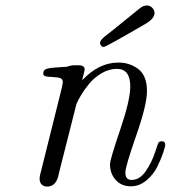

<svg xmlns="http://www.w3.org/2000/svg" viewBox="-20 -671 625 703"><path d="M125 -16.1Q125 -27.3 130.9 -46.9L207 -352.1Q207 -354 208.5 -360.6Q210 -367.2 210 -370.1Q210 -385.3 191.9 -387.2Q173.8 -389.2 156 -390.1Q138.2 -391.1 138.2 -401.9Q138.2 -416 153.6 -419.9Q168.9 -423.8 227.1 -426.8Q235.8 -431.6 253.9 -432.1H267.1Q290 -432.1 290 -417Q290 -413.1 280.8 -377Q341.8 -441.9 413.1 -441.9H414.1Q455.1 -441.9 486.6 -418Q518.1 -394 518.1 -336.9Q518.1 -287.1 478.5 -174.1Q439 -61 439 -39.1Q439 -12.2 461.9 -12.2Q491.7 -12.2 513.9 -44.7Q536.1 -77.1 547.6 -113Q559.1 -148.9 562 -150.9Q565.9 -153.8 571.8 -153.8Q585 -153.8 585 -141.1Q585 -134.3 577.4 -111.6Q569.8 -88.9 555.9 -60.5Q542 -32.2 516.1 -10.5Q490.2 11.2 459 11.2Q424.8 11.2 403.8 -12Q382.8 -35.2 382.8 -69.8Q382.8 -86.9 419.9 -195.6Q457 -304.2 457 -354Q457 -418.9 408.2 -418.9Q379.4 -418.9 352.3 -403.1Q325.2 -387.2 306.6 -364.5Q288.1 -341.8 276.6 -322.5Q265.1 -303.2 259.8 -290Q257.8 -284.2 195.8 -37.1Q188 11.7 152.8 12.2Q140.6 12.2 132.8 4.6Q125 -2.9 125 -16.1ZM346.2 -514.2Q346.2 -522 360.8 -535.2Q364.7 -537.1 490.2 -639.2Q504.4 -651.4 518.1 -650.9Q529.3 -650.9 537.6 -642.3Q545.9 -633.8 545.9 -623Q545.9 -604 515.1 -585Q367.2 -499 359.9 -499Q354 -499 350.1 -503.7Q346.2 -508.3 346.2 -514.2Z"/></svg>

Font: CMU Classical Serif
Style: Italic
Weight: 500
Italic angle: -14.04°
Version: Version 0.7.0